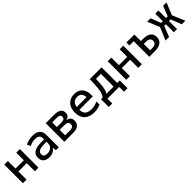

<svg xmlns="http://www.w3.org/2000/svg" viewBox="431 -2174 3939 3939"><g transform="rotate(-45 2400.0 -205.0)"><path d="M74 0V-539H179V-319H421V-539H526V0H421V-235H179V0Z M840 11Q757 11 708.5 -30.5Q660 -72 660 -150Q660 -239 723 -281.5Q786 -324 902 -327L1018 -330V-352Q1018 -416 984 -441Q950 -466 892 -466Q846 -466 805 -455Q764 -444 729 -424L693 -502Q734 -522 784 -536Q834 -550 899 -550Q1005 -550 1060.5 -504Q1116 -458 1116 -362V0H1033L1021 -73H1017Q982 -29 937.5 -9Q893 11 840 11ZM860 -73Q902 -73 938 -88.5Q974 -104 996 -135.5Q1018 -167 1018 -215V-259L928 -256Q838 -254 798.5 -228Q759 -202 759 -155Q759 -112 786.5 -92.5Q814 -73 860 -73Z M1276 0V-539H1531Q1615 -539 1666.5 -507Q1718 -475 1718 -402Q1718 -354 1693.5 -325Q1669 -296 1624 -287V-283Q1672 -275 1703 -244Q1734 -213 1734 -159Q1734 -88 1686.5 -44Q1639 0 1534 0ZM1382 -321H1511Q1562 -321 1587 -337.5Q1612 -354 1612 -392Q1612 -426 1589.5 -441.5Q1567 -457 1519 -457H1382ZM1382 -82H1519Q1571 -82 1599 -99.5Q1627 -117 1627 -164Q1627 -206 1599 -223Q1571 -240 1518 -240H1382Z M2141 11Q2004 11 1928 -61.5Q1852 -134 1852 -269Q1852 -356 1883.5 -419Q1915 -482 1973.5 -516Q2032 -550 2112 -550Q2224 -550 2286 -481.5Q2348 -413 2348 -295V-245H1958Q1961 -151 2010 -113.5Q2059 -76 2148 -76Q2194 -76 2237.5 -87.5Q2281 -99 2326 -118V-27Q2281 -7 2234 2Q2187 11 2141 11ZM1960 -325H2246Q2244 -390 2210 -428Q2176 -466 2113 -466Q2048 -466 2008.5 -428Q1969 -390 1960 -325Z M2426 140V-85H2473Q2503 -122 2519 -168.5Q2535 -215 2541 -281Q2543 -308 2545.5 -339Q2548 -370 2550 -417Q2552 -464 2555 -539H2897V-85H2970V140H2868V0H2528V140ZM2638 -285Q2633 -216 2619.5 -167.5Q2606 -119 2584 -85H2792V-454H2649Q2646 -407 2643.5 -363.5Q2641 -320 2638 -285Z M3074 0V-539H3179V-319H3421V-539H3526V0H3421V-235H3179V0Z M3742 0V-452H3617V-539H3848V-350H3910Q4139 -350 4139 -178Q4139 -92 4081 -46Q4023 0 3911 0ZM3848 -83H3908Q4031 -83 4031 -176Q4031 -267 3907 -267H3848Z M4213 0 4329 -274 4220 -539H4319L4405 -320H4454V-539H4546V-320H4596L4682 -539H4781L4672 -274L4788 0H4685L4594 -233H4546V0H4454V-233H4407L4316 0Z"/></g></svg>

Font: Noto Sans Mono Medium
Style: Regular
Weight: 500
Designer: Monotype Design Team
Foundry: Monotype Imaging Inc.
Version: Version 2.014